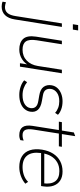

<svg xmlns="http://www.w3.org/2000/svg" viewBox="525 -1383 952 2290"><g transform="rotate(90 1001.0 -238.0)"><path d="M-66 218Q-76 218 -94.5 215.5Q-113 213 -124 207L-117 167Q-106 171 -90 175Q-74 179 -61 179Q-14 179 12 148Q38 117 48 51L135 -500H177L88 60Q76 138 36.5 178Q-3 218 -66 218ZM145 -631 155 -694H219L209 -631Z M447 8Q362 8 319.5 -39Q277 -86 293 -192L342 -500H384L336 -197Q323 -109 350.5 -70Q378 -31 448 -31Q527 -31 578.5 -81Q630 -131 643 -214L688 -500H730L651 0H610L629 -122H644Q616 -60 563.5 -26Q511 8 447 8Z M988 8Q936 8 888.5 -8.5Q841 -25 814 -51L836 -85Q868 -59 907 -45Q946 -31 992 -31Q1058 -31 1098 -56.5Q1138 -82 1145 -124Q1151 -162 1131 -186.5Q1111 -211 1060 -219L996 -230Q921 -242 892.5 -281.5Q864 -321 873 -377Q880 -418 906.5 -447Q933 -476 974 -492Q1015 -508 1064 -508Q1118 -508 1160.5 -492Q1203 -476 1225 -453L1202 -419Q1176 -443 1141 -456Q1106 -469 1064 -469Q1000 -469 962 -441.5Q924 -414 917 -372Q911 -333 928.5 -307.5Q946 -282 992 -274L1059 -262Q1136 -249 1166.5 -213Q1197 -177 1188 -123Q1182 -85 1156.5 -55Q1131 -25 1088 -8.5Q1045 8 988 8Z M1469 8Q1401 8 1373 -30.5Q1345 -69 1357 -148L1407 -464H1307L1313 -500H1413L1436 -643L1480 -659L1455 -500H1607L1601 -464H1449L1401 -159Q1391 -93 1406.5 -62Q1422 -31 1468 -31Q1488 -31 1504.5 -35Q1521 -39 1533 -44L1527 -4Q1515 1 1501 4.5Q1487 8 1469 8Z M1848 8Q1770 8 1719 -24.5Q1668 -57 1648 -118Q1628 -179 1641 -264Q1654 -342 1689 -396.5Q1724 -451 1778 -479.5Q1832 -508 1901 -508Q1967 -508 2010 -479.5Q2053 -451 2071 -399.5Q2089 -348 2079 -279L2075 -252H1666L1672 -290H2059L2042 -277Q2055 -369 2019 -419.5Q1983 -470 1897 -470Q1835 -470 1790 -443Q1745 -416 1718 -369.5Q1691 -323 1683 -263L1681 -248Q1667 -143 1710.5 -87Q1754 -31 1849 -31Q1896 -31 1942 -46Q1988 -61 2025 -97L2047 -64Q2008 -30 1955.5 -11Q1903 8 1848 8Z"/></g></svg>

Font: Mulish ExtraLight
Style: Italic
Weight: 200
Italic angle: -9°
Designer: Vernon Adams
Foundry: Vernon Adams
Version: Version 3.603